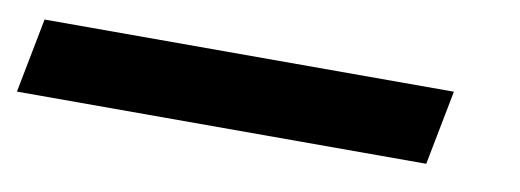

<svg xmlns="http://www.w3.org/2000/svg" viewBox="-135 -16 707 261"><g transform="rotate(10 218.5 114.5)"><path d="M-88 63H477L457 166H-108Z"/></g></svg>

Font: Teachers
Style: Bold Italic
Weight: 700
Designer: Alfredo Marco Pradil & Chank Diesel
Version: Version 0.009